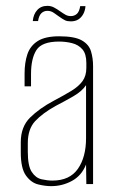

<svg xmlns="http://www.w3.org/2000/svg" viewBox="-20 -629 392 656"><path d="M155 7Q134 7 110 1Q86 -5 68.5 -29.5Q51 -54 51 -108V-143Q51 -196 83 -227.5Q115 -259 164 -285Q200 -304 224.5 -319Q249 -334 262 -352Q275 -370 275 -397V-414Q275 -445 261.5 -460.5Q248 -476 226.5 -481.5Q205 -487 182 -487Q123 -487 104.5 -458Q86 -429 86 -376V-334H64V-378Q64 -415 73.5 -443.5Q83 -472 108.5 -488.5Q134 -505 182 -505Q235 -505 259.5 -491Q284 -477 291 -453.5Q298 -430 298 -403V0H275L274 -67Q259 -29 226 -11Q193 7 155 7ZM159 -12Q218 -12 246 -52Q274 -92 274 -157V-338Q260 -317 230.5 -300Q201 -283 170 -267Q125 -242 100 -215Q75 -188 75 -140V-110Q75 -62 88.5 -41.5Q102 -21 122 -16.5Q142 -12 159 -12ZM222 -556Q210 -556 202.5 -559.5Q195 -563 181 -573Q174 -578 164 -585Q154 -592 142 -592Q130 -592 121.5 -584Q113 -576 110 -557H92Q94 -580 107 -594.5Q120 -609 142 -609Q154 -609 164.5 -603.5Q175 -598 186 -590Q196 -583 204 -578.5Q212 -574 222 -574Q234 -574 242.5 -581.5Q251 -589 254 -608H272Q271 -593 264.5 -581Q258 -569 247.5 -562.5Q237 -556 222 -556Z"/></svg>

Font: Alumni Sans SC Thin
Style: Regular
Weight: 100
Designer: Robert E. Leuschke
Foundry: Robert E. Leuschke
Version: Version 1.018